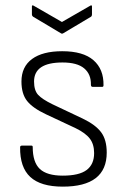

<svg xmlns="http://www.w3.org/2000/svg" viewBox="-20 -685 466 716"><path d="M214 11Q132 11 93 -25Q54 -61 55 -136Q55 -142 62 -142H97Q102 -142 102 -137Q102 -80 128.5 -55Q155 -30 214 -30Q275 -30 303 -51Q331 -72 331 -114Q331 -147 315 -168Q299 -189 262 -207L151 -259Q102 -282 81 -308.5Q60 -335 60 -381Q60 -436 99.5 -465Q139 -494 212 -494Q290 -494 328.5 -460.5Q367 -427 366 -367Q366 -361 361 -361H326Q319 -361 319 -369Q320 -408 294 -430Q268 -452 213 -452Q107 -452 107 -381Q107 -348 122 -331.5Q137 -315 176 -296L288 -243Q336 -220 357 -192Q378 -164 378 -116Q378 11 214 11ZM207 -561 103 -623Q99 -626 99 -631V-661Q99 -667 105 -664L211 -603L317 -664Q323 -667 323 -661V-631Q323 -626 320 -623L216 -561Q211 -558 207 -561Z"/></svg>

Font: Sofia Sans Semi Condensed Light
Style: Regular
Weight: 300
Designer: Botio Nikoltchev, Ani Petrova
Foundry: lettersoup
Version: Version 4.100; ttfautohint (v1.8.4.7-5d5b)